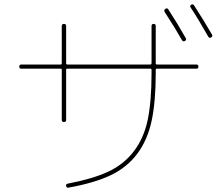

<svg xmlns="http://www.w3.org/2000/svg" viewBox="-20 -862 1040 900"><path d="M833 -673.8Q799.8 -732.4 752 -805.7Q747.1 -814.5 754.9 -820.3Q763.7 -826.2 768.6 -818.4Q811.5 -752.9 850.6 -683.6Q855.5 -674.8 846.7 -669.9Q837.9 -665 833 -673.8ZM956.1 -690.4Q906.2 -778.3 874 -826.2Q868.2 -835 876 -839.8Q884.8 -844.7 889.6 -836.9Q937.5 -762.7 973.6 -700.2Q978.5 -691.4 969.7 -686.5Q960.9 -681.6 956.1 -690.4ZM80.1 -540Q70.3 -540 70.3 -549.8Q70.3 -559.6 80.1 -559.6H264.6Q269.5 -559.6 269.5 -565.4V-740.2Q269.5 -750 279.8 -750Q290 -750 290 -740.2V-565.4Q290 -560.5 294.9 -559.6H684.6Q689.5 -559.6 690.4 -565.4V-740.2Q690.4 -750 700.2 -750Q710 -750 710 -740.2V-565.4Q710 -560.5 714.8 -559.6H900.4Q910.2 -559.6 910.2 -549.8Q910.2 -540 900.4 -540H714.8Q710 -540 710 -535.2V-519.5Q710 -383.8 690.4 -293.9Q670.9 -204.1 622.6 -140.1Q574.2 -76.2 497.6 -40Q420.9 -3.9 300.8 17.6Q292 19.5 290 9.8Q288.1 1 296.9 -1Q414.1 -23.4 486.8 -57.1Q559.6 -90.8 606.9 -152.3Q654.3 -213.9 672.4 -300.3Q690.4 -386.7 690.4 -519.5V-535.2Q690.4 -540 684.6 -540H294.9Q290 -540 290 -535.2V-299.8Q290 -290 279.8 -290Q269.5 -290 269.5 -299.8V-535.2Q269.5 -540 264.6 -540Z"/></svg>

Font: Rounded-X Mgen+ 2m thin
Style: Regular
Weight: 100
Designer: [Source Han Sans]
Ryoko NISHIZUKA  (kana & ideographs); Paul D. Hunt (Latin, Greek & Cyrillic); Wenlong ZHANG  (bopomofo
Version: Version 1.059.20150602